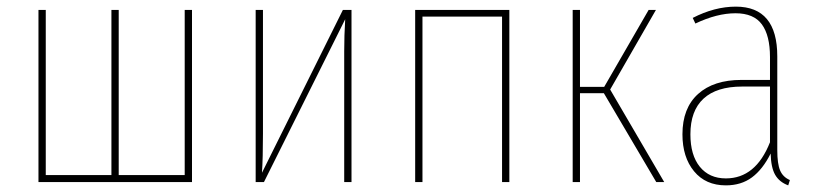

<svg xmlns="http://www.w3.org/2000/svg" viewBox="-20 -549 2459 579"><path d="M559 -519V0H96V-519H118V-21H316V-519H338V-21H537V-519Z M1040 0H1018V-394Q1018 -442 1021 -491L776 0H751V-519H773V-146Q773 -73 770 -28L1014 -519H1040Z M1494 0V-499H1254V0H1232V-519H1516V0Z M1958 -519 1820 -279 1983 0H1959L1801 -268H1729V0H1707V-519H1729V-287H1802L1936 -519Z M2362 -6 2357 10Q2330 0 2317.5 -22Q2305 -44 2304 -86Q2280 -38 2247.5 -14Q2215 10 2169 10Q2108 10 2073 -32.5Q2038 -75 2038 -144Q2038 -223 2085 -265.5Q2132 -308 2216 -308H2302V-377Q2302 -442 2277.5 -475.5Q2253 -509 2198 -509Q2142 -509 2077 -478L2069 -495Q2135 -529 2199 -529Q2324 -529 2324 -379V-96Q2324 -55 2332.5 -35Q2341 -15 2362 -6ZM2302 -120V-288H2218Q2141 -288 2101.5 -251.5Q2062 -215 2062 -144Q2062 -81 2090.5 -46Q2119 -11 2169 -11Q2259 -11 2302 -120Z"/></svg>

Font: Fira Sans Extra Condensed Thin
Style: Regular
Weight: 250
Width: 1
Designer: Carrois Corporate & Edenspiekermann AG
Foundry: Carrois Corporate GbR & Edenspiekermann AG
Version: Version 4.203